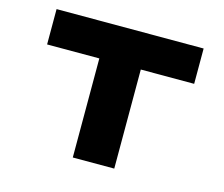

<svg xmlns="http://www.w3.org/2000/svg" viewBox="-99 -833 1128 966"><g transform="rotate(15 465.0 -350.0)"><path d="M354 0V-516H82V-700H848V-516H570V0Z"/></g></svg>

Font: Lexend Tera Black
Style: Regular
Weight: 900
Version: Version 1.007